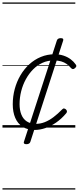

<svg xmlns="http://www.w3.org/2000/svg" viewBox="-20 -1030 636 1550"><path d="M261 19Q202 19 162.5 -6.5Q123 -32 103 -78.5Q83 -125 83 -188Q83 -252 99 -311.5Q115 -371 145 -422Q175 -473 216.5 -511Q258 -549 310 -570.5Q362 -592 421 -592Q460 -592 493 -581Q526 -570 550.5 -551.5Q575 -533 591 -510Q598 -501 596 -494Q594 -487 583 -478Q574 -471 566.5 -472.5Q559 -474 551 -483Q536 -501 517.5 -514Q499 -527 474 -534.5Q449 -542 414 -542Q365 -542 323 -523Q281 -504 247 -469.5Q213 -435 188.5 -390Q164 -345 151 -293.5Q138 -242 138 -189Q138 -141 152.5 -105Q167 -69 196 -50Q225 -31 267 -30Q306 -30 341.5 -44Q377 -58 412 -84.5Q447 -111 482 -147Q490 -156 498.5 -154Q507 -152 513 -146Q520 -139 520.5 -131Q521 -123 514 -115Q476 -70 433 -40.5Q390 -11 346 4Q302 19 261 19ZM193 134Q167 134 173 115L439 -703Q445 -722 471 -722Q496 -722 490 -703L225 115Q219 134 193 134ZM0 490H588V500H0ZM0 -20H588V0H0ZM0 -505H588V-500H0ZM0 -1010H588V-1000H0Z"/></svg>

Font: Playwrite AU VIC Guides
Style: Regular
Weight: 400
Designer: Veronika Burian, José Scaglione
Foundry: TypeTogether
Version: Version 1.003